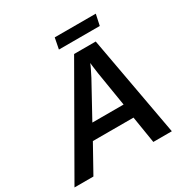

<svg xmlns="http://www.w3.org/2000/svg" viewBox="-216 -986 1106 1141"><g transform="rotate(-30 337.0 -415.5)"><path d="M202.1 -184.1 99.6 0H-30.3L364.3 -688H512.7L637.7 0H510.7L481 -184.1ZM420.4 -593.8Q416 -581.5 406.2 -561.5Q396.5 -541.5 382.3 -513.7L254.4 -280.8H468.8L430.2 -518.1Q426.3 -546.4 423.8 -565.4Q421.4 -584.5 420.4 -593.8ZM595.7 -831.1 579.6 -755.9H299.3L314 -831.1Z"/></g></svg>

Font: Arimo SemiBold
Style: Italic
Weight: 600
Italic angle: -12°
Version: Version 1.33